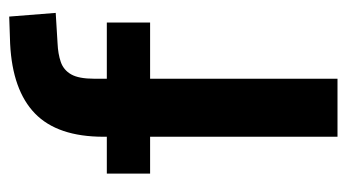

<svg xmlns="http://www.w3.org/2000/svg" viewBox="-188 -565 753 417"><g transform="rotate(-90 188.5 -356.5)"><path d="M100 0V-407H20V-501H132L100 -466V-508Q100 -608 150.5 -657Q201 -706 302 -711L361 -713L369 -612L303 -608Q280 -607 262.5 -601Q245 -595 235.5 -578.5Q226 -562 226 -528V-480L192 -501H348V-407H226V0Z"/></g></svg>

Font: Nunito Sans 7pt Condensed
Style: Bold
Weight: 700
Width: 3
Designer: Vernon Adams
Foundry: Vernon Adams
Version: Version 3.101;gftools[0.9.27]